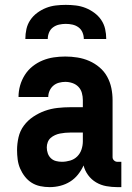

<svg xmlns="http://www.w3.org/2000/svg" viewBox="-20 -760 540 788"><path d="M184 8Q164 8 145 4Q126 0 110 -10Q94 -20 82 -35.5Q70 -51 62.5 -68.5Q55 -86 52.5 -105.5Q50 -125 50 -144Q50 -170 56 -196.5Q62 -223 78 -244.5Q94 -266 116.5 -281Q139 -296 164 -305Q189 -314 216 -317Q243 -320 269 -320H320V-349Q320 -364 316 -378.5Q312 -393 302 -403.5Q292 -414 277.5 -419Q263 -424 248 -424Q235 -424 222 -420.5Q209 -417 199 -408.5Q189 -400 183.5 -387.5Q178 -375 178 -362H56Q56 -386 62.5 -409Q69 -432 82 -452.5Q95 -473 114 -488Q133 -503 155 -512Q177 -521 200.5 -524.5Q224 -528 248 -528Q273 -528 298 -524Q323 -520 346 -510Q369 -500 388.5 -483.5Q408 -467 420 -445Q432 -423 437 -398.5Q442 -374 442 -349V-115Q442 -107 448 -101.5Q454 -96 461 -96H478V8H461Q439 8 416.5 4Q394 0 374.5 -11.5Q355 -23 341.5 -41.5Q328 -60 323 -81Q314 -61 300 -43.5Q286 -26 267.5 -14.5Q249 -3 227.5 2.5Q206 8 184 8ZM234 -96Q251 -96 268 -101Q285 -106 297 -118Q309 -130 314.5 -146.5Q320 -163 320 -180V-216H269Q258 -216 247.5 -215Q237 -214 226.5 -212Q216 -210 206 -205.5Q196 -201 188 -194Q180 -187 176 -176.5Q172 -166 172 -155Q172 -143 176 -131Q180 -119 189 -110.5Q198 -102 210 -99Q222 -96 234 -96ZM84 -600Q84 -621 88.5 -641Q93 -661 104.5 -678Q116 -695 133 -707.5Q150 -720 169 -727.5Q188 -735 208.5 -737.5Q229 -740 250 -740Q271 -740 291.5 -737.5Q312 -735 331 -727.5Q350 -720 367 -707.5Q384 -695 395.5 -678Q407 -661 411.5 -641Q416 -621 416 -600H324Q324 -614 318.5 -627Q313 -640 302 -648Q291 -656 277.5 -659Q264 -662 250 -662Q236 -662 222.5 -659Q209 -656 198 -648Q187 -640 181.5 -627Q176 -614 176 -600Z"/></svg>

Font: Iosevka SS18 Extrabold
Style: Regular
Weight: 800
Monospace: yes
Designer: Belleve Invis
Foundry: Belleve Invis
Version: Version 25.1.1; ttfautohint (v1.8.4)